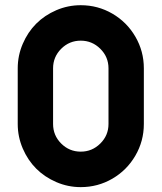

<svg xmlns="http://www.w3.org/2000/svg" viewBox="-20 -727 636 756"><path d="M407.2 -238.8V-458Q407.2 -502.9 375 -534.9Q342.8 -566.9 297.9 -566.9Q252.9 -566.9 220.9 -534.9Q189 -502.9 189 -458V-238.8Q189 -193.8 220.9 -161.9Q252.9 -129.9 297.9 -129.9Q342.8 -129.9 375 -161.9Q407.2 -193.8 407.2 -238.8ZM49.8 -238.8V-458Q49.8 -508.3 69.6 -554.4Q89.4 -600.6 122.6 -633.8Q155.8 -667 201.7 -686.8Q247.6 -706.5 297.9 -706.5Q365.2 -706.5 422.4 -673.3Q479.5 -640.1 512.9 -582.8Q546.4 -525.4 546.4 -458V-238.8Q546.4 -171.4 512.9 -114Q479.5 -56.6 422.4 -23.4Q365.2 9.8 297.9 9.8Q247.6 9.8 201.7 -10Q155.8 -29.8 122.6 -63Q89.4 -96.2 69.6 -142.3Q49.8 -188.5 49.8 -238.8Z"/></svg>

Font: Basically A Sans Serif
Style: Bold
Weight: 700
Designer: Hyung-Suk Kim
Foundry: Mental Design
Version: 1.000